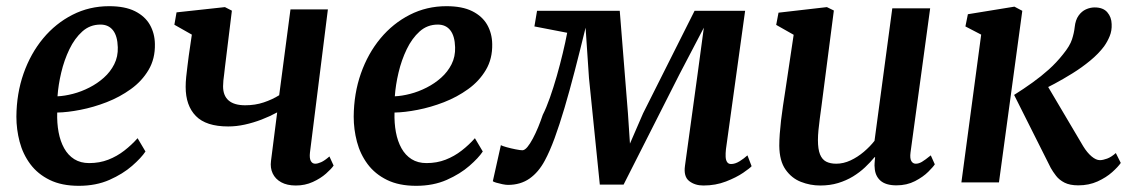

<svg xmlns="http://www.w3.org/2000/svg" viewBox="-20 -590 3649 621"><path d="M450.5 -100Q437 -79.5 407.2 -53.5Q377.5 -27.5 334 -8.2Q290.5 11 235 11Q179.5 11 140.8 -8Q102 -27 78 -59.2Q54 -91.5 43.5 -131.5Q33 -171.5 33 -212.5Q33.5 -287.5 56.2 -352.2Q79 -417 119.5 -465.8Q160 -514.5 214.5 -542.2Q269 -570 333 -570Q384 -570 416.5 -553.8Q449 -537.5 464.8 -509.8Q480.5 -482 481 -447.5Q482 -400 460.5 -363.8Q439 -327.5 403.2 -301.8Q367.5 -276 325 -259.5Q282.5 -243 240.2 -234.8Q198 -226.5 165 -226Q164 -192 169.5 -162.5Q175 -133 187.5 -110.5Q200 -88 220.2 -75.2Q240.5 -62.5 268.5 -62.5Q302 -62.5 330.2 -73.5Q358.5 -84.5 382.2 -103Q406 -121.5 425 -143ZM305 -510.5Q271 -510.5 246.2 -488.2Q221.5 -466 204.5 -430.8Q187.5 -395.5 178 -355.2Q168.5 -315 166 -278.5Q189 -279.5 216 -286.5Q243 -293.5 269 -306.8Q295 -320 316 -338.8Q337 -357.5 349.5 -382.2Q362 -407 361 -437Q360 -473.5 345.5 -492Q331 -510.5 305 -510.5Z M730 -555.5 707.5 -372Q706.5 -361 705 -350.2Q703.5 -339.5 702.5 -329.8Q701.5 -320 701.5 -311Q701.5 -280.5 719.5 -265Q737.5 -249.5 773 -249.5Q805.5 -249.5 833 -258.8Q860.5 -268 883 -282L919.5 -559.5H1040.5L982.5 -96.5Q980.5 -78.5 985.2 -69.5Q990 -60.5 999.5 -60.5Q1007.5 -60.5 1018.8 -65.5Q1030 -70.5 1045.5 -84L1059 -54.5Q1052 -44 1034.5 -28.5Q1017 -13 991.8 -1.5Q966.5 10 937 10Q908.5 10 889.5 -0.5Q870.5 -11 862 -29Q853.5 -47 856.5 -69.5L876.5 -226.5Q852.5 -213.5 825.8 -203.2Q799 -193 771.8 -187Q744.5 -181 718 -181Q646.5 -181 613.5 -214.8Q580.5 -248.5 580.5 -309Q580.5 -324 582.2 -341Q584 -358 586.2 -375.5Q588.5 -393 590.5 -409.5L600.5 -478L544 -510L551 -550L707.5 -567Z M1541.5 -100Q1528 -79.5 1498.2 -53.5Q1468.5 -27.5 1425 -8.2Q1381.5 11 1326 11Q1270.5 11 1231.8 -8Q1193 -27 1169 -59.2Q1145 -91.5 1134.5 -131.5Q1124 -171.5 1124 -212.5Q1124.5 -287.5 1147.2 -352.2Q1170 -417 1210.5 -465.8Q1251 -514.5 1305.5 -542.2Q1360 -570 1424 -570Q1475 -570 1507.5 -553.8Q1540 -537.5 1555.8 -509.8Q1571.5 -482 1572 -447.5Q1573 -400 1551.5 -363.8Q1530 -327.5 1494.2 -301.8Q1458.5 -276 1416 -259.5Q1373.5 -243 1331.2 -234.8Q1289 -226.5 1256 -226Q1255 -192 1260.5 -162.5Q1266 -133 1278.5 -110.5Q1291 -88 1311.2 -75.2Q1331.5 -62.5 1359.5 -62.5Q1393 -62.5 1421.2 -73.5Q1449.5 -84.5 1473.2 -103Q1497 -121.5 1516 -143ZM1396 -510.5Q1362 -510.5 1337.2 -488.2Q1312.5 -466 1295.5 -430.8Q1278.5 -395.5 1269 -355.2Q1259.5 -315 1257 -278.5Q1280 -279.5 1307 -286.5Q1334 -293.5 1360 -306.8Q1386 -320 1407 -338.8Q1428 -357.5 1440.5 -382.2Q1453 -407 1452 -437Q1451 -473.5 1436.5 -492Q1422 -510.5 1396 -510.5Z M2255 10Q2227.5 10 2209 -4.5Q2190.5 -19 2195.5 -54L2236 -348.5L2256.5 -500.5L2177.5 -349.5L1997 7H1920L1885 -337.5L1874 -500.5Q1856 -426.5 1839 -361Q1822 -295.5 1805.8 -240.8Q1789.5 -186 1773.8 -143Q1758 -100 1742 -70.5Q1722 -33 1692.8 -12.5Q1663.5 8 1623 8Q1616 8 1605 5.8Q1594 3.5 1584.8 0.8Q1575.5 -2 1574 -4L1600 -120.5Q1604 -118 1618.2 -114Q1632.5 -110 1647.8 -107Q1663 -104 1669.5 -104Q1677 -104 1685.8 -114.5Q1694.5 -125 1703.5 -142Q1712.5 -159 1720.8 -179Q1729 -199 1735.5 -218.5Q1747 -241 1758.5 -273.8Q1770 -306.5 1780.8 -344Q1791.5 -381.5 1800.2 -418Q1809 -454.5 1814.5 -484L1708.5 -504.5L1717 -555H1984.5L2011 -223.5L2017.5 -125.5L2060 -223.5L2226.5 -555H2390L2328 -107.5Q2326.5 -94 2327 -83Q2327.5 -72 2331.8 -65.8Q2336 -59.5 2344.5 -59.5Q2357.5 -59.5 2371.8 -68.2Q2386 -77 2397.5 -87.5L2411 -52.5Q2406 -46.5 2383.8 -31.2Q2361.5 -16 2328 -3Q2294.5 10 2255 10Z M2633 10Q2600.5 10 2570.5 -1.8Q2540.5 -13.5 2520.8 -41.5Q2501 -69.5 2500.5 -118.5Q2500.5 -136 2502 -156.8Q2503.5 -177.5 2506.2 -200.8Q2509 -224 2512.5 -247.8Q2516 -271.5 2519.5 -293.5L2547 -477.5L2490.5 -509.5L2498 -549L2654.5 -567L2677 -556L2642.5 -289.5Q2640 -268 2637 -247Q2634 -226 2631.5 -206.2Q2629 -186.5 2627.2 -169Q2625.5 -151.5 2625.5 -137Q2625.5 -107.5 2632.2 -90.8Q2639 -74 2652.2 -67.2Q2665.5 -60.5 2684.5 -60.5Q2708 -60.5 2731 -71.2Q2754 -82 2774 -99Q2794 -116 2808.5 -134.5L2866 -563H2988.5L2925 -97Q2922.5 -78 2927.5 -69.2Q2932.5 -60.5 2942 -60.5Q2951.5 -60.5 2961.8 -66.5Q2972 -72.5 2990.5 -87.5L3003.5 -58.5Q2999 -51 2982.5 -34.5Q2966 -18 2939.5 -4.2Q2913 9.5 2879.5 9.5Q2844.5 9.5 2827.2 -6.2Q2810 -22 2809 -48.5Q2808.5 -51 2808.5 -54.5Q2808.5 -58 2808.8 -62.5Q2809 -67 2809.5 -71.8Q2810 -76.5 2810.5 -81L2809 -82Q2795 -65 2777.8 -48.8Q2760.5 -32.5 2738.8 -19.2Q2717 -6 2690.8 2Q2664.5 10 2633 10Z M3089.5 0 3153.5 -478 3102.5 -504.5 3110.5 -544 3261 -568.5 3286.5 -555 3211 0ZM3467.5 9.5Q3440.5 9.5 3423.2 0.8Q3406 -8 3395.8 -21.2Q3385.5 -34.5 3378.5 -47L3260 -283Q3291 -302.5 3319.2 -322.8Q3347.5 -343 3372.2 -365.2Q3397 -387.5 3418 -414Q3440.5 -441.5 3447.2 -462.5Q3454 -483.5 3456 -502.5Q3458.5 -525.5 3468.5 -539.5Q3478.5 -553.5 3492.5 -559.8Q3506.5 -566 3520.5 -566Q3548 -566 3561.5 -550.2Q3575 -534.5 3575.5 -512Q3576.5 -491 3569.2 -473.2Q3562 -455.5 3551 -440Q3533 -416 3506 -393.8Q3479 -371.5 3448.8 -352.8Q3418.5 -334 3390.8 -319.2Q3363 -304.5 3343 -295L3354 -336L3483.5 -117Q3496 -96.5 3510.5 -84.2Q3525 -72 3537.5 -72Q3547 -72 3560.8 -77Q3574.5 -82 3589 -95L3605 -63Q3596.5 -50.5 3577.2 -33.2Q3558 -16 3530 -3.2Q3502 9.5 3467.5 9.5Z"/></svg>

Font: Merriweather SemiBold
Style: Italic
Weight: 600
Italic angle: -7.8°
Version: Version 2.101